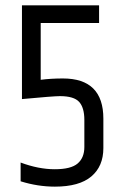

<svg xmlns="http://www.w3.org/2000/svg" viewBox="-20 -692 459 717"><path d="M62 -672H350V-606H132V-394Q170 -399 215 -399Q366 -399 366 -249V-139Q366 -71 321 -33Q276 5 185 5Q121 5 57 -15V-85Q124 -60 184.5 -60Q245 -60 270 -81.5Q295 -103 295 -143V-244Q295 -290 275.5 -311.5Q256 -333 204 -333Q180 -333 62 -322Z"/></svg>

Font: Khand
Style: Regular
Weight: 400
Designer: Devanagari: Sanchit Sawaria, Jyotish Sonowal; Latin: Satya Rajpurohit
Foundry: Indian Type Foundry
Version: Version 1.100;PS 1.0;hotconv 1.0.78;makeotf.lib2.5.61930; tt